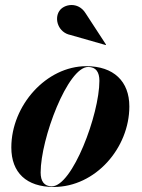

<svg xmlns="http://www.w3.org/2000/svg" viewBox="-20 -733 563 763"><path d="M260 -594 400 -554 401.5 -555.5 320 -680.5C290.5 -728 233.5 -717 215.5 -689C194.5 -657 212 -603.5 260 -594ZM193.5 10C359.5 10 494 -145 494 -310C494 -410 431.5 -470 323 -470C164.5 -470 25 -314.5 25 -147C25 -47 85 10 193.5 10ZM186 7.5C155 7.5 141.5 -13.5 141.5 -47.5C141.5 -181.5 249 -467 330.5 -467C361.5 -467 375 -446 375 -412C375 -278 267.5 7.5 186 7.5Z"/></svg>

Font: Bodoni* 72pt
Style: Bold Italic
Weight: 700
Italic angle: -13°
Version: Version 2.3